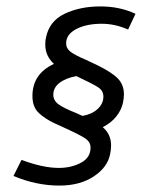

<svg xmlns="http://www.w3.org/2000/svg" viewBox="-20 -569 447 598"><path d="M186 -434Q186 -418 200 -407.5Q214 -397 247 -383Q275 -370 283 -366Q328 -344 347 -324.5Q366 -305 366 -275Q366 -264 363 -249Q358 -226 342 -206Q326 -186 300 -173Q326 -151 326 -116Q326 -104 323 -89Q315 -48 272 -19.5Q229 9 165 9Q93 9 22 -21L47 -71Q114 -46 163 -46Q202 -46 232 -62Q262 -78 262 -109Q262 -126 247.5 -136.5Q233 -147 185 -169L150 -185Q120 -199 100.5 -217.5Q81 -236 81 -270Q81 -339 148 -370Q121 -395 121 -430Q121 -443 123 -451Q133 -503 181 -526Q229 -549 293 -549Q353 -549 402 -526L379 -477Q338 -495 297 -495Q249 -495 217.5 -478.5Q186 -462 186 -434ZM218 -332Q185 -326 165.5 -311Q146 -296 146 -274Q146 -256 162.5 -244Q179 -232 217 -217L237 -208Q266 -213 284 -229.5Q302 -246 302 -268Q302 -286 286.5 -296.5Q271 -307 218 -332Z"/></svg>

Font: Cambay Devanagari
Style: Italic
Weight: 400
Italic angle: -11°
Designer: Pooja Saxena
Foundry: Pooja Saxena
Version: Version 1.018;PS 001.018;hotconv 1.0.70;makeotf.lib2.5.58329